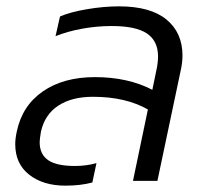

<svg xmlns="http://www.w3.org/2000/svg" viewBox="-20 -570 636 605"><path d="M28 -116Q28 -133 33 -156Q50 -237 115 -282Q180 -327 279 -327Q383 -327 460 -287L472 -345Q478 -371 478 -392Q478 -441 443 -464.5Q408 -488 332 -488Q285 -488 238.5 -479.5Q192 -471 155 -456L169 -518Q201 -532 254 -541Q307 -550 355 -550Q454 -550 504.5 -508.5Q555 -467 555 -395Q555 -372 549 -346L476 0H399L446 -225Q376 -265 273 -265Q206 -265 163.5 -237Q121 -209 109 -155Q105 -131 105 -122Q105 -84 131.5 -65.5Q158 -47 216 -47Q252 -47 284 -56L271 5Q234 15 186 15Q116 15 72 -19.5Q28 -54 28 -116Z"/></svg>

Font: Prompt Light
Style: Italic
Weight: 300
Italic angle: -12°
Designer: Katatrad Team
Foundry: CadsonDemak
Version: Version 1.000